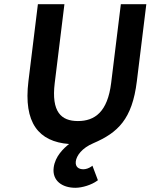

<svg xmlns="http://www.w3.org/2000/svg" viewBox="-20 -674 715 912"><path d="M308 10C282 31 242 68 235 122C227 184 275 218 338 218C371 218 415 204 441 185L445 182L419 113L414 117C402 125 389 130 376 130C354 130 337 119 340 93C343 66 369 29 424 6C540 -44 608 -108 630 -288L675 -654H554L508 -280C491 -142 430 -99 350 -99C271 -99 223 -142 240 -280L286 -654H160L115 -288C91 -91 163 -1 308 10Z"/></svg>

Font: Falling Sky
Style: MedObl
Weight: 500
Designer: Paul D. Hunt
Foundry: Adobe Systems Incorporated
Version: Version 1.02